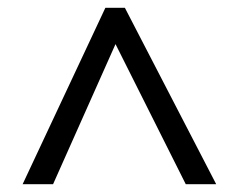

<svg xmlns="http://www.w3.org/2000/svg" viewBox="-20 -739 612 492"><path d="M38 -267H116L276 -626L456 -267H534L300 -719H250Z"/></svg>

Font: Noto Sans Osage
Style: Regular
Weight: 400
Designer: Monotype Design Team
Foundry: Monotype Imaging Inc.
Version: Version 2.002